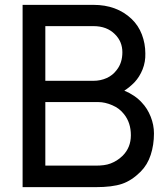

<svg xmlns="http://www.w3.org/2000/svg" viewBox="-20 -770 690 790"><path d="M613.5 -221Q613.5 -174 600.2 -133Q587 -92 558.5 -63.5Q522 -27 482 -13.5Q442 0 374 0H73V-750H364.5Q460 -750 521 -692.5Q549.5 -665.5 563.8 -628Q578 -590.5 578 -550Q579 -515.5 566.8 -484.8Q554.5 -454 533.5 -431.5Q513 -410.5 491.5 -397Q536 -378.5 563.5 -348Q586.5 -324 600 -290Q613.5 -256 613.5 -221ZM166.5 -662.5V-437.5H364.5Q393.5 -437.5 418.8 -448.8Q444 -460 460.5 -482.5Q483.5 -511.5 483.5 -555Q483.5 -599 453 -629Q420 -662.5 364.5 -662.5ZM518.5 -213.5Q518.5 -265 490.5 -300Q471.5 -324.5 442 -337Q412 -350 384.5 -350H166.5V-88.5H374Q392 -88.5 407.2 -90.5Q422.5 -92.5 435.5 -97.5Q448.5 -102.5 460.5 -110Q472.5 -117.5 484.5 -129Q518.5 -163 518.5 -213.5Z"/></svg>

Font: Russisch Sans Medium
Style: Regular
Weight: 500
Width: 4
Designer: Michael Sharanda (font) & Cristiano Sobral (main changes)
Foundry: Michael Sharanda
Version: Version 2.00;September 8, 2020;FontCreator 13.0.0.2681 64-bi